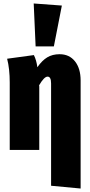

<svg xmlns="http://www.w3.org/2000/svg" viewBox="-20 -863 517 1105"><path d="M444 -400V222L274 206V-383Q274 -422 254 -422Q234 -422 205 -372L206 -365V0H36V-388Q36 -467 21 -525L175 -546Q190 -516 195 -476Q222 -515 252 -533Q282 -551 323 -551Q379 -551 411.5 -510Q444 -469 444 -400ZM174 -843 336 -831 290 -596H185Z"/></svg>

Font: Fira Sans Extra Condensed ExtraBold
Style: Regular
Weight: 800
Width: 1
Designer: Carrois Corporate & Edenspiekermann AG
Foundry: Carrois Corporate GbR & Edenspiekermann AG
Version: Version 4.203